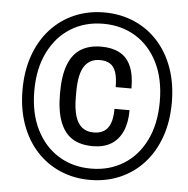

<svg xmlns="http://www.w3.org/2000/svg" viewBox="-51 -748 793 811"><g transform="rotate(5 345.0 -343.0)"><path d="M359 12Q291 12 233 -13Q175 -38 132.5 -84.5Q90 -131 66.5 -196.5Q43 -262 43 -343Q43 -424 66.5 -489.5Q90 -555 132.5 -601.5Q175 -648 233 -673Q291 -698 359 -698Q428 -698 486 -673Q544 -648 586.5 -601.5Q629 -555 652.5 -489.5Q676 -424 676 -343Q676 -262 652.5 -196.5Q629 -131 586.5 -84.5Q544 -38 486 -13Q428 12 359 12ZM359 -131Q307 -131 272.5 -152.5Q238 -174 220 -220.5Q202 -267 202 -342Q202 -417 220 -463.5Q238 -510 273 -531.5Q308 -553 359 -553Q404 -553 436 -536.5Q468 -520 484.5 -483.5Q501 -447 501 -388H434Q434 -427 426 -451Q418 -475 401 -485.5Q384 -496 358 -496Q315 -496 292.5 -462.5Q270 -429 270 -353V-331Q270 -284 279.5 -252Q289 -220 308.5 -204.5Q328 -189 358 -189Q384 -189 401.5 -200Q419 -211 428 -234.5Q437 -258 437 -296H501Q501 -243 484.5 -206Q468 -169 436.5 -150Q405 -131 359 -131ZM360 -36Q437 -36 497 -73Q557 -110 591 -179Q625 -248 625 -343Q625 -438 591 -507Q557 -576 497 -613Q437 -650 359 -650Q282 -650 222 -613Q162 -576 127.5 -507Q93 -438 93 -343Q93 -248 127.5 -179Q162 -110 222 -73Q282 -36 360 -36Z"/></g></svg>

Font: Archivo SemiCondensed Medium
Style: Italic
Weight: 500
Width: 4
Italic angle: -10°
Designer: Hector Gatti
Foundry: Omnibus-Type
Version: Version 2.001